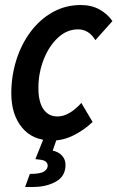

<svg xmlns="http://www.w3.org/2000/svg" viewBox="-20 -549 468 765"><path d="M25 -177Q25 -246 45 -309.5Q65 -373 102 -422.5Q139 -472 190 -500.5Q241 -529 302 -529Q344 -529 376 -511.5Q408 -494 428 -465L360 -389Q334 -432 291 -432Q246 -432 210 -398Q174 -364 153.5 -310.5Q133 -257 133 -199Q133 -143 153 -114Q173 -85 209 -85Q234 -85 258.5 -100Q283 -115 304 -139L349 -63Q314 -30 272.5 -9.5Q231 11 188 11Q110 11 67.5 -41Q25 -93 25 -177ZM80 196 99 144Q140 144 155 134.5Q170 125 170 111Q170 102 163 95.5Q156 89 138 87L121 85L161 -15L211 -9L190 51Q213 56 227 71Q241 86 241 108Q241 153 203 174.5Q165 196 111 196Z"/></svg>

Font: Radio Canada Condensed Medium
Style: Italic
Weight: 500
Width: 3
Italic angle: -12°
Designer: Charles Daoud, Etienne Aubert Bonn, Alexandre Saumier Demers, Jacques Le Bailly
Foundry: Radio-Canada
Version: Version 2.104; ttfautohint (v1.8.4.7-5d5b);gftools[0.9.28.de